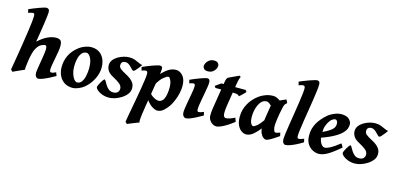

<svg xmlns="http://www.w3.org/2000/svg" viewBox="-82 -1284 4293 2070"><g transform="rotate(15 2065.0 -249.0)"><path d="M524.4 -59.6Q494.6 -42 458.7 -23.7Q422.9 -5.4 390.4 7.3Q357.9 20 338.4 20Q324.2 20 312.7 4.6Q301.3 -10.7 301.3 -37.1Q301.3 -47.4 305.2 -73.2Q309.1 -99.1 314.7 -132.8Q320.3 -166.5 325.9 -200.4Q331.5 -234.4 335.4 -262Q339.4 -289.6 339.4 -302.7Q339.4 -332.5 334 -341.1Q328.6 -349.6 318.4 -349.6Q306.2 -349.6 279.3 -337.4Q252.4 -325.2 227.5 -284.2Q213.9 -261.2 204.3 -225.8Q194.8 -190.4 188 -147Q179.7 -93.3 178.2 -71.8Q176.8 -50.3 176.8 -36.6Q170.4 -33.7 152.8 -25.9Q135.3 -18.1 114.5 -8.8Q93.8 0.5 76.4 8.5Q59.1 16.6 53.2 20L32.2 0Q38.1 -35.2 47.1 -88.1Q56.2 -141.1 66.4 -203.6Q76.7 -266.1 86.4 -330.3Q96.2 -394.5 104.5 -452.4Q112.8 -510.3 117.7 -554Q122.6 -597.7 122.6 -618.2Q122.6 -640.6 116.7 -645.8Q110.8 -650.9 102.5 -650.9Q94.7 -650.9 77.4 -645.8Q60.1 -640.6 51.3 -637.7L43 -676.3Q63.5 -685.5 91.3 -696.8Q119.1 -708 147.5 -718.5Q175.8 -729 198.2 -735.6Q220.7 -742.2 231 -742.2Q244.6 -742.2 254.6 -733.4Q264.6 -724.6 264.6 -702.1Q264.6 -688 260.7 -656Q256.8 -624 251 -582.5Q245.1 -541 238.3 -497.8Q231.4 -454.6 225.6 -418.2Q219.7 -381.8 216.3 -360.4Q273.4 -412.6 323 -434.8Q372.6 -457 416 -457Q446.8 -457 463.9 -442.6Q481 -428.2 481 -380.9Q481 -355.5 474.9 -318.1Q468.8 -280.8 460.9 -240.5Q453.1 -200.2 447 -165.3Q440.9 -130.4 440.9 -109.9Q440.9 -93.3 445.1 -87.2Q449.2 -81.1 458.5 -81.1Q472.2 -81.1 483.2 -85.2Q494.1 -89.4 509.8 -97.2Z M970.7 -272.9Q970.7 -208 937.3 -141.8Q903.8 -75.7 849.1 -30.8Q823.7 -9.8 787.4 5.1Q751 20 721.7 20Q668.9 20 630.9 -4.6Q592.8 -29.3 572.3 -72Q551.8 -114.7 551.8 -168Q551.8 -237.8 581.1 -299.1Q610.4 -360.4 675.8 -410.2Q701.7 -429.7 737.8 -443.4Q773.9 -457 807.6 -457Q884.3 -457 927.5 -405.5Q970.7 -354 970.7 -272.9ZM842.3 -231Q842.3 -305.2 820.3 -345.2Q798.3 -385.3 773.9 -385.3Q739.3 -385.3 718.8 -358.4Q698.2 -331.5 689.5 -291Q680.7 -250.5 680.7 -209Q680.7 -165.5 691.9 -129.4Q703.1 -93.3 720.2 -71.5Q737.3 -49.8 754.9 -49.8Q787.6 -49.8 806.6 -78.4Q825.7 -106.9 834 -148.9Q842.3 -190.9 842.3 -231Z M1386.2 -412.1Q1376 -397.5 1360.6 -377.4Q1345.2 -357.4 1331.1 -342.5Q1316.9 -327.6 1309.6 -327.6Q1301.8 -327.6 1291.3 -338.1Q1280.8 -348.6 1268.1 -362.1Q1255.4 -375.5 1240 -386Q1224.6 -396.5 1206.5 -396.5Q1179.7 -396.5 1168.2 -384Q1156.7 -371.6 1156.7 -351.1Q1156.7 -326.7 1178.2 -310.1Q1199.7 -293.5 1238.8 -272.9Q1265.6 -259.3 1290 -241.7Q1314.5 -224.1 1330.1 -200Q1345.7 -175.8 1345.7 -141.1Q1345.7 -107.4 1324.2 -78.1Q1302.7 -48.8 1269.3 -26.9Q1235.8 -4.9 1198.5 7.6Q1161.1 20 1129.4 20Q1084.5 20 1049.6 6.3Q1014.6 -7.3 994.9 -25.6Q975.1 -43.9 975.1 -57.6Q975.1 -64.9 982.2 -81.1Q989.3 -97.2 999.8 -114.7Q1010.3 -132.3 1020 -145Q1029.8 -157.7 1034.7 -157.7Q1041.5 -157.7 1050.5 -140.9Q1059.6 -124 1073.2 -102.1Q1086.9 -80.1 1107.7 -63.2Q1128.4 -46.4 1158.7 -46.4Q1189.5 -46.4 1206.3 -62Q1223.1 -77.6 1223.1 -104Q1223.1 -135.7 1191.9 -159.9Q1160.6 -184.1 1124 -203.1Q1072.3 -230 1054.7 -258.8Q1037.1 -287.6 1037.1 -318.8Q1037.1 -349.6 1055.7 -375Q1074.2 -400.4 1104 -418.7Q1133.8 -437 1167.7 -447Q1201.7 -457 1232.4 -457Q1268.1 -457 1294.2 -447.3Q1320.3 -437.5 1342.3 -426.8Q1364.3 -416 1386.2 -412.1Z M1863.8 -306.2Q1863.8 -266.1 1854 -223.4Q1844.2 -180.7 1828.6 -142.6Q1813 -104.5 1795.9 -77.1Q1773.4 -41.5 1740 -10.7Q1706.5 20 1667 20Q1644 20 1608.9 -2.2Q1573.7 -24.4 1541.5 -70.3L1554.2 -143.6Q1564.9 -127 1583.3 -114Q1601.6 -101.1 1621.1 -93.5Q1640.6 -85.9 1654.3 -85.9Q1673.3 -85.9 1688.7 -97.7Q1704.1 -109.4 1711.9 -126.5Q1733.9 -172.9 1733.9 -254.9Q1733.9 -301.3 1720.2 -332.5Q1706.5 -363.8 1690.4 -363.8Q1675.3 -363.8 1639.9 -334.2Q1604.5 -304.7 1572.8 -246.6L1569.3 -338.9Q1610.8 -387.2 1642.6 -412.6Q1674.3 -438 1700.4 -447.5Q1726.6 -457 1752 -457Q1796.9 -457 1830.3 -418.2Q1863.8 -379.4 1863.8 -306.2ZM1601.6 -424.8Q1601.6 -403.8 1594.5 -356.4Q1587.4 -309.1 1573 -223.6Q1558.6 -138.2 1536.6 -2.9Q1525.9 64 1520.5 104Q1515.1 144 1514.6 164.3Q1514.2 184.6 1517.6 193.8Q1510.3 195.8 1492.4 202.6Q1474.6 209.5 1453.4 218Q1432.1 226.6 1414.6 233.9Q1397 241.2 1390.6 244.1L1370.1 225.1Q1372.6 206.5 1380.1 164.3Q1387.7 122.1 1397.9 66.2Q1408.2 10.3 1419.2 -50.3Q1430.2 -110.8 1439.7 -167.5Q1449.2 -224.1 1455.1 -267.8Q1460.9 -311.5 1460.9 -332Q1460.9 -354.5 1453.6 -359.6Q1446.3 -364.7 1438 -364.7Q1432.1 -364.7 1416.7 -360.4Q1401.4 -356 1394 -353L1384.8 -390.6Q1406.7 -400.9 1435.1 -412.6Q1463.4 -424.3 1491.5 -434.3Q1519.5 -444.3 1541.7 -450.7Q1564 -457 1573.7 -457Q1587.4 -457 1594.5 -450.4Q1601.6 -443.8 1601.6 -424.8Z M2179.7 -616.2Q2179.7 -598.1 2168.9 -578.1Q2158.2 -558.1 2137.2 -544.2Q2116.2 -530.3 2085.4 -530.3Q2055.7 -530.3 2042.5 -543.9Q2029.3 -557.6 2029.3 -574.2Q2029.3 -591.8 2040.3 -611.8Q2051.3 -631.8 2072.3 -646.2Q2093.3 -660.6 2123.5 -660.6Q2153.3 -660.6 2166.5 -646.7Q2179.7 -632.8 2179.7 -616.2ZM2168.9 -59.6Q2138.7 -41.5 2103.8 -23.2Q2068.8 -4.9 2038.1 7.6Q2007.3 20 1987.8 20Q1971.2 20 1959 4.6Q1946.8 -10.7 1946.8 -37.1Q1946.8 -54.7 1951.2 -85.2Q1955.6 -115.7 1962.2 -152.1Q1968.8 -188.5 1975.3 -224.4Q1981.9 -260.3 1986.3 -289.1Q1990.7 -317.9 1990.7 -332Q1990.7 -354.5 1985.4 -359.6Q1980 -364.7 1970.7 -364.7Q1964.8 -364.7 1951.2 -360.8Q1937.5 -356.9 1926.8 -353L1917.5 -390.6Q1938 -399.9 1965.3 -411.4Q1992.7 -422.9 2020.5 -433.1Q2048.3 -443.4 2070.3 -450.2Q2092.3 -457 2102.5 -457Q2116.2 -457 2124.3 -447.8Q2132.3 -438.5 2132.3 -416Q2132.3 -398.9 2127.7 -368.2Q2123 -337.4 2116.2 -300.3Q2109.4 -263.2 2102.5 -225.8Q2095.7 -188.5 2091.1 -157.7Q2086.4 -127 2086.4 -109.9Q2086.4 -81.1 2101.1 -81.1Q2116.2 -81.1 2127.9 -85Q2139.6 -88.9 2159.2 -97.2Z M2546.9 -423.3Q2540.5 -414.6 2526.1 -399.9Q2511.7 -385.3 2497.8 -372.6Q2483.9 -359.9 2477.5 -356.4Q2471.7 -370.1 2454.3 -374.3Q2437 -378.4 2407.7 -378.4H2211.9L2199.7 -398.4L2261.2 -441.9H2532.2ZM2517.6 -81.5Q2462.4 -37.1 2408.4 -8.5Q2354.5 20 2325.7 20Q2304.7 20 2283.9 7.3Q2263.2 -5.4 2249.3 -27.6Q2235.4 -49.8 2235.4 -78.1Q2235.4 -96.7 2236.6 -116Q2237.8 -135.3 2242.2 -162.1L2289.6 -459Q2295.4 -496.6 2303 -507.6Q2310.5 -518.6 2323.2 -524.4L2431.2 -574.2L2444.8 -562Q2440.9 -558.6 2433.8 -536.4Q2426.8 -514.2 2419.9 -470.2L2379.9 -217.8Q2377 -199.2 2375.5 -178Q2374 -156.7 2374 -147Q2374 -117.2 2382.3 -105Q2390.6 -92.8 2404.3 -92.8Q2421.4 -92.8 2443.8 -100.1Q2466.3 -107.4 2502.9 -124Z M3020.5 -57.6Q2993.2 -38.1 2965.3 -20.3Q2937.5 -2.4 2914.8 8.8Q2892.1 20 2879.9 20Q2868.2 20 2850.6 7.6Q2833 -4.9 2819.3 -36.1Q2805.7 -67.4 2805.7 -122.6Q2805.7 -133.8 2808.8 -159.2Q2812 -184.6 2816.9 -216.8Q2821.8 -249 2826.9 -281.2Q2832 -313.5 2836.4 -339.1Q2840.8 -364.7 2842.8 -376Q2845.2 -387.2 2861.1 -398.2Q2877 -409.2 2899.4 -419.7Q2921.9 -430.2 2944.8 -439.7Q2967.8 -449.2 2984.4 -457L3001.5 -420.4Q2984.9 -406.7 2978 -395.8Q2971.2 -384.8 2964.4 -351.6Q2949.2 -281.7 2941.9 -227.1Q2934.6 -172.4 2934.6 -150.9Q2934.6 -124.5 2942.1 -102.8Q2949.7 -81.1 2960.9 -81.1Q2970.7 -81.1 2981.7 -84Q2992.7 -86.9 3012.2 -94.7ZM2971.7 -396.5Q2961.4 -389.2 2950.2 -373.3Q2939 -357.4 2928.2 -340.1Q2917.5 -322.8 2908.4 -310.5Q2899.4 -298.3 2893.1 -298.3Q2886.7 -298.3 2874.5 -311Q2862.3 -323.7 2846.7 -340.3Q2831.1 -356.9 2814.7 -369.4Q2798.3 -381.8 2783.2 -381.3Q2753.4 -380.9 2732.2 -361.3Q2710.9 -341.8 2697.3 -311.5Q2683.6 -281.2 2677.2 -247.6Q2670.9 -213.9 2670.9 -185.1Q2670.9 -133.3 2683.6 -109.6Q2696.3 -85.9 2710.9 -85.9Q2724.6 -85.9 2751.5 -108.2Q2778.3 -130.4 2820.3 -189L2812.5 -92.3Q2779.8 -47.9 2740.2 -13.9Q2700.7 20 2659.2 20Q2635.3 20 2608.9 3.2Q2582.5 -13.7 2564 -50.8Q2545.4 -87.9 2545.4 -148.9Q2545.4 -226.1 2584 -294.9Q2622.6 -363.8 2691.4 -411.1Q2717.8 -429.2 2755.6 -443.1Q2793.5 -457 2837.9 -457Q2864.7 -457 2891.1 -442.4Q2917.5 -427.7 2939 -412.8Q2960.4 -397.9 2971.7 -396.5Z M3286.6 -59.6Q3254.9 -39.6 3219.2 -21.2Q3183.6 -2.9 3151.4 8.5Q3119.1 20 3097.7 20Q3084 20 3073.2 5.1Q3062.5 -9.8 3062.5 -38.1Q3062.5 -54.2 3068.1 -96.7Q3073.7 -139.2 3082.8 -196.8Q3091.8 -254.4 3102.1 -318.1Q3112.3 -381.8 3121.3 -441.9Q3130.4 -502 3136 -548.6Q3141.6 -595.2 3141.6 -618.2Q3141.6 -640.6 3133.8 -645.8Q3126 -650.9 3116.7 -650.9Q3110.8 -650.9 3096.4 -646.5Q3082 -642.1 3070.8 -637.7L3061 -676.3Q3081.5 -685.5 3110.1 -696.8Q3138.7 -708 3167.7 -718.5Q3196.8 -729 3220 -735.6Q3243.2 -742.2 3253.4 -742.2Q3267.1 -742.2 3275.1 -733.4Q3283.2 -724.6 3283.2 -702.1Q3283.2 -676.8 3277.3 -629.9Q3271.5 -583 3262.5 -523.7Q3253.4 -464.4 3243.2 -401.4Q3232.9 -338.4 3223.9 -280.3Q3214.8 -222.2 3209 -177.2Q3203.1 -132.3 3203.1 -109.9Q3203.1 -93.3 3207.8 -87.2Q3212.4 -81.1 3220.2 -81.1Q3231.4 -81.1 3244.1 -85Q3256.8 -88.9 3278.3 -97.2Z M3713.9 -371.1Q3713.9 -349.6 3703.9 -323.2Q3693.8 -296.9 3661.9 -266.4Q3629.9 -235.8 3565.4 -202.9Q3501 -169.9 3391.6 -135.3L3388.2 -190.9Q3452.1 -218.3 3490 -239Q3527.8 -259.8 3546.6 -276.9Q3565.4 -293.9 3571.3 -310.1Q3577.1 -326.2 3577.1 -344.2Q3577.1 -364.3 3568.4 -375.2Q3559.6 -386.2 3546.9 -386.2Q3539.1 -386.2 3522.7 -377.2Q3506.3 -368.2 3494.6 -352.5Q3471.2 -321.8 3459.5 -287.1Q3447.8 -252.4 3447.8 -198.7Q3447.8 -135.3 3468.3 -98.4Q3488.8 -61.5 3517.1 -61.5Q3538.1 -61.5 3578.4 -83Q3618.7 -104.5 3677.7 -151.9Q3681.6 -149.9 3687 -141.1Q3692.4 -132.3 3697 -123.5Q3701.7 -114.7 3702.6 -112.3Q3622.6 -43 3568.1 -11.5Q3513.7 20 3467.3 20Q3438.5 20 3404.1 3.7Q3369.6 -12.7 3344.7 -49.6Q3319.8 -86.4 3319.8 -147.9Q3319.8 -224.6 3355.5 -285.9Q3391.1 -347.2 3451.2 -398.4Q3465.8 -411.1 3489.7 -424.6Q3513.7 -438 3542 -447.5Q3570.3 -457 3597.7 -457Q3657.7 -457 3685.8 -429.9Q3713.9 -402.8 3713.9 -371.1Z M4130.4 -412.1Q4120.1 -397.5 4104.7 -377.4Q4089.4 -357.4 4075.2 -342.5Q4061 -327.6 4053.7 -327.6Q4045.9 -327.6 4035.4 -338.1Q4024.9 -348.6 4012.2 -362.1Q3999.5 -375.5 3984.1 -386Q3968.8 -396.5 3950.7 -396.5Q3923.8 -396.5 3912.4 -384Q3900.9 -371.6 3900.9 -351.1Q3900.9 -326.7 3922.4 -310.1Q3943.8 -293.5 3982.9 -272.9Q4009.8 -259.3 4034.2 -241.7Q4058.6 -224.1 4074.2 -200Q4089.8 -175.8 4089.8 -141.1Q4089.8 -107.4 4068.4 -78.1Q4046.9 -48.8 4013.4 -26.9Q3980 -4.9 3942.6 7.6Q3905.3 20 3873.5 20Q3828.6 20 3793.7 6.3Q3758.8 -7.3 3739 -25.6Q3719.2 -43.9 3719.2 -57.6Q3719.2 -64.9 3726.3 -81.1Q3733.4 -97.2 3743.9 -114.7Q3754.4 -132.3 3764.2 -145Q3773.9 -157.7 3778.8 -157.7Q3785.6 -157.7 3794.7 -140.9Q3803.7 -124 3817.4 -102.1Q3831.1 -80.1 3851.8 -63.2Q3872.6 -46.4 3902.8 -46.4Q3933.6 -46.4 3950.4 -62Q3967.3 -77.6 3967.3 -104Q3967.3 -135.7 3936 -159.9Q3904.8 -184.1 3868.2 -203.1Q3816.4 -230 3798.8 -258.8Q3781.2 -287.6 3781.2 -318.8Q3781.2 -349.6 3799.8 -375Q3818.4 -400.4 3848.1 -418.7Q3877.9 -437 3911.9 -447Q3945.8 -457 3976.6 -457Q4012.2 -457 4038.3 -447.3Q4064.5 -437.5 4086.4 -426.8Q4108.4 -416 4130.4 -412.1Z"/></g></svg>

Font: Gentium Book Plus
Style: Bold Italic
Weight: 700
Italic angle: -8°
Designer: Victor Gaultney, Annie Olsen, Iska Routamaa, Becca Hirsbrunner
Foundry: SIL International
Version: Version 6.101